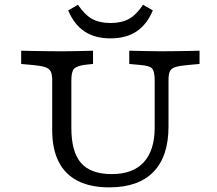

<svg xmlns="http://www.w3.org/2000/svg" viewBox="-20 -787 923 818"><path d="M202.4 -369.4V-445.2Q202.4 -468.7 196.5 -481.6Q190.5 -494.5 173.4 -500.6Q156.3 -506.6 122.8 -509.7L70.2 -514.5V-571Q94.1 -570.2 123.2 -569.8Q152.3 -569.4 181.4 -569Q210.5 -568.5 234.7 -568.5H242.8H247Q266.3 -568.5 288.9 -569Q311.5 -569.4 334.6 -569.8Q357.6 -570.2 376.4 -571V-514.5L345.5 -511.4Q307 -506.5 295.5 -494Q284 -481.6 284 -445.2V-369.4ZM445.4 11.3Q366.1 11.3 311.7 -16.2Q257.3 -43.7 229.9 -98.1Q202.4 -152.5 202.4 -231.5V-369.4H284V-242Q284 -139.8 325.3 -92.6Q366.6 -45.3 456.2 -45.3Q546.4 -45.3 592.7 -96.1Q639 -146.9 639 -243.7V-369.4H697.9V-247.7Q697.9 -120.5 633.6 -54.6Q569.4 11.3 445.4 11.3ZM639 -369.4V-445.2Q639 -482.3 628.2 -494.8Q617.5 -507.3 575.2 -510.5L530.7 -514.5V-571Q561.2 -570.2 599.7 -569.4Q638.2 -568.5 668 -568.5Q691.8 -568.5 720.7 -569Q749.6 -569.4 778.4 -569.8Q807.2 -570.2 830.1 -571V-514.5L777.5 -509.7Q743.2 -506.6 726.1 -500.9Q709.1 -495.3 703.5 -482.8Q697.9 -470.2 697.9 -445.2V-369.4ZM450.8 -623.5Q384.6 -623.5 340.2 -653Q295.8 -682.4 270.5 -742.6L312.2 -766.7Q340.6 -724.1 372.2 -706.5Q403.8 -689 450.8 -689Q497.9 -689 529.5 -706.5Q561.1 -724.1 589.4 -766.7L631.1 -742.6Q605.9 -682.4 561.5 -653Q517 -623.5 450.8 -623.5Z"/></svg>

Font: Playfair 5pt SemiExpanded Light
Style: Regular
Weight: 300
Width: 6
Designer: Claus Eggers Sørensen
Foundry: Claus Eggers Sørensen
Version: Version 2.203